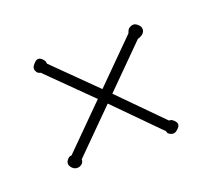

<svg xmlns="http://www.w3.org/2000/svg" viewBox="-53 -442 394 349"><g transform="rotate(-20 144.0 -268.0)"><path d="M232 -188Q237 -188 240 -185Q251 -176 240 -167Q232 -159 222 -167Q221 -169 220.5 -171Q220 -173 218 -174L138 -255L59 -176Q59 -171 56 -168Q52 -164 46.5 -164Q41 -164 37 -168Q28 -177 37 -186Q40 -189 44 -189L124 -269L45 -347Q44 -349 42 -349.5Q40 -350 38 -351Q29 -360 38 -369Q47 -380 56 -369Q59 -366 59 -361L138 -283L217 -362Q219 -368 221 -370Q231 -378 239 -370Q244 -366 244 -360.5Q244 -355 239 -351Q233 -347 230 -347L152 -269Z"/></g></svg>

Font: Wire One
Style: Regular
Weight: 400
Designer: Alexei Vanyashin, Gayaneh Bagdasaryan
Foundry: Cyreal
Version: Version 1.102; ttfautohint (v1.8.3)